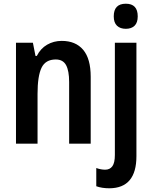

<svg xmlns="http://www.w3.org/2000/svg" viewBox="-20 -773 820 1033"><path d="M312 -553Q387 -553 427.5 -505Q468 -457 468 -360V0H352V-332Q352 -392 335.5 -422.5Q319 -453 280 -453Q225 -453 203.5 -408.5Q182 -364 182 -268V0H66V-543H157L171 -472H178Q198 -512 233.5 -532.5Q269 -553 312 -553ZM592 -685Q592 -753 657 -753Q721 -753 721 -685Q721 -651 704 -634.5Q687 -618 657 -618Q627 -618 609.5 -634.5Q592 -651 592 -685ZM569 240Q528 240 498 229V131Q523 140 546 140Q571 140 584.5 121.5Q598 103 598 61V-543H714V67Q714 239 569 240Z"/></svg>

Font: Noto Sans Condensed SemiBold
Style: Regular
Weight: 600
Width: 3
Designer: Monotype Design Team
Foundry: Monotype Imaging Inc.
Version: Version 2.013; ttfautohint (v1.8.4.7-5d5b)